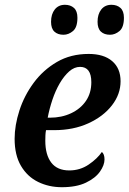

<svg xmlns="http://www.w3.org/2000/svg" viewBox="-20 -771 537 801"><path d="M238 10Q184 10 139 -12Q94 -34 67.5 -79Q41 -124 41 -192Q41 -248 61 -310Q81 -372 120.5 -425.5Q160 -479 217.5 -512.5Q275 -546 350 -546Q413 -546 448 -516Q483 -486 483 -432Q483 -378 447 -331.5Q411 -285 348.5 -256.5Q286 -228 206 -228H172Q170 -218 169.5 -206Q169 -194 169 -184Q169 -125 194 -92.5Q219 -60 269 -60Q314 -60 350 -84.5Q386 -109 405 -137Q416 -128 416 -106Q416 -82 397 -55Q378 -28 338.5 -9Q299 10 238 10ZM188 -280Q237 -280 276.5 -298.5Q316 -317 338.5 -350Q361 -383 361 -428Q361 -492 314 -492Q290 -492 268.5 -473Q247 -454 229 -423Q211 -392 198.5 -354.5Q186 -317 179 -280ZM439 -626Q415 -626 401 -639Q387 -652 387 -680Q387 -712 402.5 -731.5Q418 -751 445 -751Q468 -751 482.5 -738Q497 -725 497 -697Q497 -657 478.5 -641.5Q460 -626 439 -626ZM245 -626Q221 -626 207 -639Q193 -652 193 -680Q193 -712 208.5 -731.5Q224 -751 251 -751Q274 -751 288.5 -738Q303 -725 303 -697Q303 -657 284.5 -641.5Q266 -626 245 -626Z"/></svg>

Font: Noto Serif SemiCondensed SemiBold
Style: Italic
Weight: 600
Width: 4
Italic angle: -12°
Designer: Monotype Design Team
Foundry: Monotype Imaging Inc.
Version: Version 2.014; ttfautohint (v1.8.4.7-5d5b)